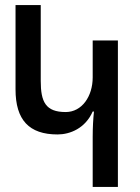

<svg xmlns="http://www.w3.org/2000/svg" viewBox="-20 -734 550 754"><path d="M443 0V-575H344V-430C344 -356 302 -294 238 -294C159 -294 140 -334 140 -416V-714H41V-383C41 -263 94 -206 206 -206C255 -206 315 -230 344 -296H349C346 -268 344 -234 344 -196V0Z"/></svg>

Font: Noto Sans Armenian ExtraCondensed Medium
Style: Regular
Weight: 500
Width: 2
Designer: Monotype Design Team
Foundry: Monotype Imaging Inc.
Version: Version 2.008